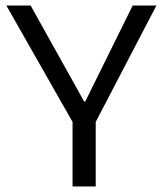

<svg xmlns="http://www.w3.org/2000/svg" viewBox="-20 -676 590 696"><path d="M243 0V-234L3 -656H91L285 -308H289L461 -656H547L327 -234V0Z"/></svg>

Font: Codetta
Style: Regular
Weight: 400
Italic angle: -11°
Designer: Ulrich Proeller
Foundry: PROSA GmbH
Version: Version 2.00;September 29, 2018;FontCreator 11.5.0.2427 64-b